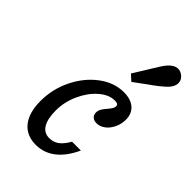

<svg xmlns="http://www.w3.org/2000/svg" viewBox="-205 -749 843 843"><g transform="rotate(45 216.5 -327.5)"><path d="M59.5 -139.9Q59.5 -214 91.9 -279.9Q124.3 -345.8 178 -386Q231.7 -426.1 291.7 -426.1Q334.8 -426.1 358.9 -405Q383.1 -383.9 383.1 -346.7Q383.1 -320.1 371.9 -296.3Q360.8 -272.5 342.2 -258.4Q323.6 -244.3 303 -244.3Q286.5 -244.3 277 -252.9Q267.5 -261.4 267.5 -276.2Q267.5 -288.5 273.7 -299.3Q279.9 -310.1 292.2 -323.7Q302.1 -335.8 306.6 -343.3Q311.1 -350.9 311.1 -358.2Q311.1 -365.6 305.8 -368.8Q300.6 -372.1 289.3 -372.1Q252.4 -372.1 216.8 -340.8Q181.2 -309.6 158.8 -259.9Q136.4 -210.2 136.4 -157.9Q136.4 -105.8 153.1 -78.5Q169.7 -51.3 202.2 -51.3Q227.3 -51.3 246.7 -65.5Q266.2 -79.7 284 -111.3H338.8Q311.7 -51.4 271.6 -20Q231.5 11.3 181.1 11.3Q122.9 11.3 91.2 -28.2Q59.5 -67.7 59.5 -139.9ZM300.8 -579.9Q313.3 -600.7 324.2 -617.7Q335.1 -634.7 344.1 -644.4Q363.6 -665.4 383 -667.2Q402.3 -669 418.5 -654.2Q433.7 -640.4 432.7 -620.6Q431.6 -600.8 412 -580.3Q399.8 -568.2 380.8 -553.2Q361.8 -538.2 338.5 -522.1Q320 -508.5 310.3 -501.3Q300.6 -494.2 282.5 -481L255.1 -506Q268.1 -527 279.5 -545.3Q290.9 -563.6 300.8 -579.9Z"/></g></svg>

Font: Playfair Micro SmCond SmLight
Style: Italic
Weight: 360
Width: 4
Italic angle: -15.6°
Designer: Claus Eggers Sørensen
Foundry: Claus Eggers Sørensen
Version: Version 2.203;Glyphs 3.3 (3326)